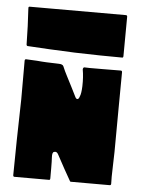

<svg xmlns="http://www.w3.org/2000/svg" viewBox="-48 -668 520 707"><g transform="rotate(5 211.5 -314.5)"><path d="M389 -629Q394 -629 394 -623Q394 -551 393 -478Q393 -472 389 -472Q314 -472 213 -475Q114 -479 38 -484Q34 -485 34 -490Q33 -559 29 -620Q29 -620 29 -621Q29 -622 29 -622Q28 -629 33 -629ZM253 -424Q259 -423 321 -423.5Q383 -424 388 -424Q393 -424 393 -418Q393 -407 392 -293Q391 -194 391 -124Q391 -107 389.5 -67.5Q388 -28 389 -6Q389 0 384 0H240Q238 0 237 -2Q215 -40 185 -96Q179 -108 169 -104Q162 -102 163 -84Q164 -70 164 -43.5Q164 -17 164 -6Q164 0 160 0H32Q27 0 27 -6Q28 -128 32 -286Q32 -290 32 -357Q32 -424 32 -429Q32 -435 37 -435Q63 -434 77.5 -433Q92 -432 95.5 -431.5Q99 -431 112.5 -430.5Q126 -430 157 -429Q173 -429 176 -421Q183 -404 192.5 -386Q202 -368 212 -348Q222 -328 229 -314Q233 -305 238 -305.5Q243 -306 246 -316Q251 -327 252 -354Q253 -388 248 -416Q248 -419 249.5 -421.5Q251 -424 253 -424Z"/></g></svg>

Font: Cubao Free Narrow
Style: Narrow
Weight: 400
Width: 3
Designer: Aaron Amar
Version: Version 001.001